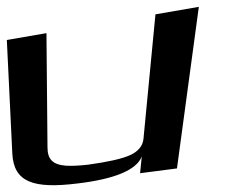

<svg xmlns="http://www.w3.org/2000/svg" viewBox="-75 -518 668 562"><path d="M152 19C262 6 325 -21 340 -60L335 -11L443 -25L507 -498L380 -476L345 -112C343 -91 330 -75 306 -64C282 -53 241 -44 183 -36C157 -33 135 -32 118 -33C79 -36 64 -52 64 -87L61 -421L-55 -401L-39 -69C-35 16 24 35 152 19Z"/></svg>

Font: Gamestation Warped
Style: Regular
Weight: 400
Designer: Jonas Hecksher
Foundry: Jonas Hecksher, Playtypeª, e-types AS
Version: Version 1.003